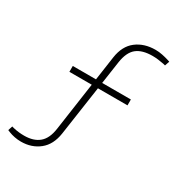

<svg xmlns="http://www.w3.org/2000/svg" viewBox="-171 -820 866 936"><g transform="rotate(30 261.5 -352.0)"><path d="M86 6Q68 6 50 2.5Q32 -1 17 -7L5 -12L13 -37L24 -34Q41 -30 56 -28.5Q71 -27 85 -27Q138 -27 169 -53Q200 -79 208 -137L271 -575Q281 -643 324.5 -676.5Q368 -710 432 -710Q451 -710 470.5 -706Q490 -702 506 -697L518 -693L509 -667L497 -670Q481 -673 465.5 -675Q450 -677 434 -677Q376 -677 345 -652Q314 -627 305 -567L241 -129Q231 -62 188.5 -28Q146 6 86 6ZM121 -407V-440H448V-407Z"/></g></svg>

Font: REM Thin
Style: Regular
Weight: 250
Designer: Octavio Pardo
Foundry: Ashler Design
Version: Version 1.005;gftools[0.9.28]